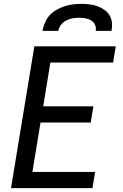

<svg xmlns="http://www.w3.org/2000/svg" viewBox="-20 -975 640 995"><path d="M37 0 158 -735H580L566 -651H241L204 -424H464L450 -340H190L148 -84H473L459 0ZM200 -815Q204 -836 213 -857.5Q222 -879 237.5 -896Q253 -913 273.5 -924.5Q294 -936 315.5 -943Q337 -950 359 -952.5Q381 -955 402 -955Q423 -955 444 -952.5Q465 -950 484.5 -943Q504 -936 520.5 -924.5Q537 -913 547.5 -896Q558 -879 560 -857.5Q562 -836 558 -815H476Q479 -832 472.5 -846.5Q466 -861 452.5 -869Q439 -877 423 -880Q407 -883 390 -883Q373 -883 356 -880Q339 -877 323.5 -869Q308 -861 296.5 -846.5Q285 -832 282 -815Z"/></svg>

Font: Iosevka Aile Medium
Style: Italic
Weight: 500
Italic angle: -9°
Designer: Belleve Invis
Foundry: Belleve Invis
Version: Version 31.1.0; ttfautohint (v1.8.4)